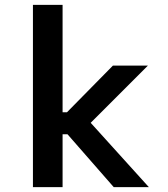

<svg xmlns="http://www.w3.org/2000/svg" viewBox="-20 -770 690 790"><path d="M115.5 0V-750H237.5V-308H306V-217.5H237.5V0ZM448 0 211 -271 337.5 -282 592.5 0ZM338.5 -250 224 -276 444.5 -500H588.5Z"/></svg>

Font: Trispace Thin Medium
Style: Regular
Weight: 500
Version: Version 1.210